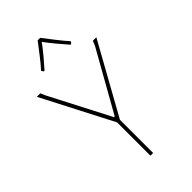

<svg xmlns="http://www.w3.org/2000/svg" viewBox="-254 -923 1003 1003"><g transform="rotate(-45 247.5 -421.5)"><path d="M248 0H228V-246.1L25.9 -637.2H51.8L63 -610.8L235.8 -276.9H241.2L429.2 -610.8L439.9 -637.2H465.8L248 -245.1ZM137.2 -716.8Q160.2 -742.2 186 -775.4Q215.8 -813.5 237.8 -842.8H255.9Q268.6 -825.7 308.1 -775.4Q334 -742.2 356.9 -716.8L348.1 -705.1H342.8Q310.1 -742.7 293.5 -762.7Q265.6 -796.4 247.1 -821.8Q228.5 -796.4 200.7 -762.7Q191.4 -751.5 150.9 -705.1H146Z"/></g></svg>

Font: Datalegreya
Style: Gradient
Weight: 400
Designer: Figs Lab
Foundry: Figs Lab
Version: Version 1.002;PS 001.002;hotconv 1.0.70;makeotf.lib2.5.58329